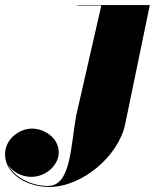

<svg xmlns="http://www.w3.org/2000/svg" viewBox="-255 -480 613 760"><path d="M338 -460H51V-458H146L46 -20C24.5 103 25 256 -65 256C-130.5 256 -201.5 221.5 -225 168C-207.5 201.5 -168 220 -131 220C-72.5 220 -22.5 173.5 -22.5 123C-22.5 63 -83 29 -128 29C-178.5 29 -235 70 -235 131C-235 207.5 -150.5 260 -59.5 260C70.5 260 214.5 137.5 240.5 11.5Z"/></svg>

Font: Bodoni* 96pt Fatface
Style: Italic
Weight: 900
Italic angle: -13°
Version: Version 2.3